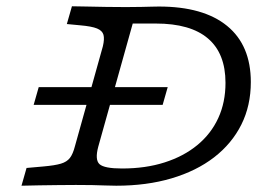

<svg xmlns="http://www.w3.org/2000/svg" viewBox="-20 -591 846 611"><path d="M87.1 -257.3 103.2 -313.7H513.7L497.6 -257.3ZM220.2 -2.4Q195.2 -2.4 164.9 -2Q134.7 -1.6 104.4 -1.2Q74.2 -0.8 48.4 0L64.5 -56.5L118.5 -61.3Q154.8 -64.5 173.8 -70.2Q192.7 -75.8 202.4 -88.3Q212.1 -100.8 218.5 -125.8L307.3 -443.5Q312.9 -466.9 309.3 -480.2Q305.6 -493.5 288.7 -500.4Q271.8 -507.3 234.7 -510.5L192.7 -514.5L208.9 -571Q226.6 -571 255.6 -570.2Q284.7 -569.4 317.7 -569Q350.8 -568.5 379 -568.5H382.3Q410.5 -568.5 429.8 -569Q449.2 -569.4 462.9 -569.8Q476.6 -570.2 485.5 -570.2Q627.4 -570.2 702.8 -508.5Q778.2 -446.8 778.2 -329.8Q778.2 -254.8 748 -194.4Q717.7 -133.9 661.3 -90.3Q604.8 -46.8 525.8 -23.4Q446.8 0 350 0Q332.3 0 313.7 -0.8Q295.2 -1.6 273.4 -2Q251.6 -2.4 222.6 -2.4ZM368.5 -54.8Q443.5 -54.8 504 -74.2Q564.5 -93.5 608.1 -129.4Q651.6 -165.3 674.6 -215.3Q697.6 -265.3 697.6 -327.4Q697.6 -421 641.9 -468.5Q586.3 -516.1 475.8 -516.1H402.4L292.7 -124.2Q281.5 -82.3 296.8 -68.5Q312.1 -54.8 368.5 -54.8Z"/></svg>

Font: Playfair 5pt SemiExpanded Light
Style: Italic
Weight: 300
Width: 6
Italic angle: -15.6°
Designer: Claus Eggers Sørensen
Foundry: Claus Eggers Sørensen
Version: Version 2.203